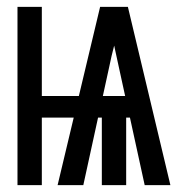

<svg xmlns="http://www.w3.org/2000/svg" viewBox="-20 -540 540 560"><path d="M31 0V-520H102V-260H210L272 -520H353L477 0H402L359 -197H348V0H277V-197H266L223 0H148L195 -197H102V0ZM280 -260H345L326 -347Q323 -362 319.5 -377Q316 -392 313 -407Q309 -392 305.5 -377Q302 -362 299 -347Z"/></svg>

Font: Iosevka SS04 Medium
Style: Regular
Weight: 500
Monospace: yes
Designer: Belleve Invis
Foundry: Belleve Invis
Version: Version 19.0.0; ttfautohint (v1.8.4)